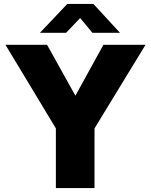

<svg xmlns="http://www.w3.org/2000/svg" viewBox="-20 -949 762 969"><path d="M714.5 -723 457 -301V0H262V-301L7.5 -723H217.5L360.5 -466L502 -723ZM446.5 -783.5 384.5 -858 313.5 -783.5H181.5L319.5 -929H451.5L585.5 -783.5Z"/></svg>

Font: Public Sans Black
Style: Regular
Weight: 900
Designer: The Public Sans Project Authors: Dan O. Williams and USWDS (Libre Franklin designed by Pablo Impallari and Rodrigo Fuenz
Version: Version 1.007